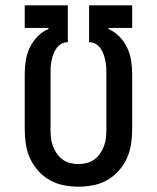

<svg xmlns="http://www.w3.org/2000/svg" viewBox="-20 -690 590 722"><path d="M275 12Q247 12 219 6.5Q191 1 166.5 -13Q142 -27 123 -48.5Q104 -70 92.5 -95.5Q81 -121 77 -149Q73 -177 73 -205V-411Q73 -437 77 -462.5Q81 -488 92 -511Q103 -534 121 -552.5Q139 -571 162 -581V-585H73V-670H235V-531H231Q219 -531 208.5 -524Q198 -517 191 -506.5Q184 -496 180 -484.5Q176 -473 173.5 -460.5Q171 -448 170.5 -436Q170 -424 170 -411V-205Q170 -189 171.5 -173Q173 -157 178.5 -142Q184 -127 193 -113.5Q202 -100 215 -90.5Q228 -81 243.5 -77Q259 -73 275 -73Q291 -73 306.5 -77Q322 -81 335 -90.5Q348 -100 357 -113.5Q366 -127 371.5 -142Q377 -157 378.5 -173Q380 -189 380 -205V-411Q380 -424 379.5 -436Q379 -448 376.5 -460.5Q374 -473 370 -484.5Q366 -496 359 -506.5Q352 -517 341.5 -524Q331 -531 319 -531H315V-670H477V-585H388V-581Q411 -571 429 -552.5Q447 -534 458 -511Q469 -488 473 -462.5Q477 -437 477 -411V-205Q477 -177 473 -149Q469 -121 457.5 -95.5Q446 -70 427 -48.5Q408 -27 383.5 -13Q359 1 331 6.5Q303 12 275 12Z"/></svg>

Font: Lode Dark Term
Style: Bold
Weight: 700
Monospace: yes
Designer: Belleve Invis
Foundry: Belleve Invis
Version: Version 29.2.0